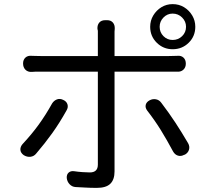

<svg xmlns="http://www.w3.org/2000/svg" viewBox="-20 -869 1040 932"><path d="M755 -739Q755 -712 773.5 -693.5Q792 -675 818 -675Q845 -675 864 -693.5Q883 -712 883 -739Q883 -765 864 -784Q845 -803 818 -803Q792 -803 773.5 -784Q755 -765 755 -739ZM709 -739Q709 -769 724 -794Q739 -819 763.5 -834Q788 -849 818 -849Q849 -849 873.5 -834Q898 -819 913 -794Q928 -769 928 -739Q928 -693 896 -661.5Q864 -630 818 -630Q773 -630 741 -661.5Q709 -693 709 -739ZM287 -384Q303 -377 307.5 -362.5Q312 -348 303 -333Q269 -272 233.5 -222.5Q198 -173 156 -124Q145 -110 128 -108Q111 -106 95 -116Q80 -127 79 -141.5Q78 -156 89 -169Q133 -216 167.5 -263.5Q202 -311 233 -367Q242 -381 256.5 -386.5Q271 -392 287 -384ZM706 -382Q721 -390 737 -387Q753 -384 763 -370Q801 -320 831.5 -273.5Q862 -227 893 -174Q902 -158 897.5 -142.5Q893 -127 877 -118H875Q859 -109 844 -113.5Q829 -118 820 -134Q790 -190 761 -237Q732 -284 694 -333Q684 -347 687.5 -360.5Q691 -374 706 -382ZM92 -561Q92 -579 103.5 -589.5Q115 -600 134 -598Q142 -598 151 -597.5Q160 -597 177 -597H455V-700Q455 -717 455 -719.5Q455 -722 453 -729Q452 -748 462 -759.5Q472 -771 491 -771H500Q518 -771 528 -759.5Q538 -748 537 -729Q536 -722 536 -716Q536 -710 536 -699V-597H800Q813 -597 822.5 -597.5Q832 -598 841 -598Q859 -600 870.5 -589.5Q882 -579 882 -560Q882 -542 870.5 -531Q859 -520 841 -521Q833 -521 823 -521Q813 -521 801 -521H536V-514Q536 -489 536 -440.5Q536 -392 536 -331.5Q536 -271 536 -211.5Q536 -152 536 -105Q536 -58 536 -37Q536 3 515.5 23Q495 43 450 43Q419 43 395 41.5Q371 40 347 39Q330 38 318 25.5Q306 13 304 -5Q303 -22 313 -31Q323 -40 339 -38Q359 -35 380.5 -33.5Q402 -32 416 -32Q455 -32 455 -70Q455 -84 455 -118Q455 -152 455 -198.5Q455 -245 455 -294.5Q455 -344 455 -390Q455 -436 455 -469Q455 -502 455 -514V-521H177Q159 -521 150.5 -521Q142 -521 134 -520Q115 -519 103.5 -530.5Q92 -542 92 -561Z"/></svg>

Font: Chiron GoRound TC
Style: Regular
Weight: 400
Designer: Ryoko NISHIZUKA 西塚涼子 (kana, bopomofo & ideographs); Paul D. Hunt (Latin, Greek & Cyrillic); Sandoll Communications 산돌커뮤니
Foundry: Adobe
Version: Version 1.000;hotconv 1.1.1;makeotfexe 2.6.0